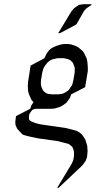

<svg xmlns="http://www.w3.org/2000/svg" viewBox="-20 -622 473 916"><path d="M53.2 -34.2V-43L54.2 -50.8L56.2 -67.9L124 -103L129.9 -120.1L136.2 -128.9L140.1 -134.8L137.2 -137.2L129.9 -146L118.2 -171.9L113.8 -188L112.8 -214.8L113.8 -231L126 -309.1L191.9 -344.2L199.2 -359.9L204.1 -369.1L213.9 -381.8L219.2 -387.2L231 -395L248 -402.8L272 -410.2L288.1 -412.1H304.2L318.8 -410.2L340.8 -402.8L355 -395L375 -377.9L380.9 -369.1L393.1 -344.2L397 -326.2L398.9 -300.8V-283.2L386.2 -206.1L319.8 -171.9L313 -153.8L307.1 -146L297.9 -132.8L293 -128.9L280.8 -120.1L263.2 -110.8L238.8 -104L223.1 -103H153.8L146 -102.1L142.1 -101.1L133.8 -97.2L127.9 -89.8L122.1 -81.1L120.1 -77.1L118.2 -67.9V-60.1V-56.2L119.1 -50.8L123 -46.9L128.9 -43L150.9 -34.2L172.9 -28.8L293.9 -11.2L315.9 -5.9L345.2 2L358.9 9.8L370.1 19L378.9 30.8L388.2 46.9L396 73.2L397.9 99.1L396 120.1L395 128.9L388.2 146L382.8 153.8L373 167L259.8 273.9H252.9L319.8 163.1L328.1 146L331.1 134.8L333 120.1V110.8V103L331.1 94.2L326.2 81.1L323.2 77.1L312 67.9L305.2 64L274.9 56.2L252.9 50.8L162.1 38.1L118.2 28.8L103 24.9L87.9 20L76.2 7.8L62 -7.8L54.2 -24.9ZM174.8 -223.1 175.8 -214.8 178.2 -206.1 184.1 -192.9 187 -188 196.8 -180.2 204.1 -175.8 211.9 -173.8 227.1 -171.9H257.8L272.9 -173.8L280.8 -175.8L290 -180.2L301.8 -188L308.1 -192.9L316.9 -206.1L323.2 -214.8L326.2 -223.1L330.1 -240.2L335.9 -273.9L336.9 -292L335.9 -300.8L333 -309.1L328.1 -321.8L324.2 -326.2L314.9 -335L307.1 -338.9L299.8 -340.8L286.1 -344.2H253.9L237.8 -340.8L230 -338.9L221.2 -335L209 -326.2L205.1 -321.8L194.8 -309.1L189.9 -300.8L186 -292L181.2 -273.9L175.8 -240.2ZM257.8 -463.9 320.8 -567.9 331.1 -580.1 335 -584 348.1 -592.8 356 -598.1 365.2 -600.1 379.9 -602.1H416V-598.1L408.2 -592.8L395 -584L390.1 -580.1L379.9 -567.9L345.2 -506.8L339.8 -502.9L266.1 -463.9Z"/></svg>

Font: Petahja
Style: Italic
Weight: 400
Designer: T. Christopher White
Version: Version 1.1